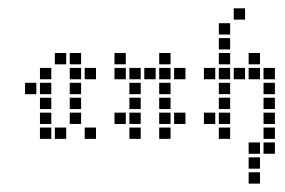

<svg xmlns="http://www.w3.org/2000/svg" viewBox="-20 -337 683 460"><path d="M75.7 -31.4V-4.3H102.9V-31.4ZM75.7 -67.1V-40H102.9V-67.1ZM75.7 -102.9V-75.7H102.9V-102.9ZM182.9 -31.4V-4.3H210V-31.4ZM147.1 -67.1V-40H174.3V-67.1ZM147.1 -102.9V-75.7H174.3V-102.9ZM147.1 -138.6V-111.4H174.3V-138.6ZM182.9 -174.3V-147.1H210V-174.3ZM147.1 -174.3V-147.1H174.3V-174.3ZM147.1 -210V-182.9H174.3V-210ZM111.4 -210V-182.9H138.6V-210ZM75.7 -174.3V-147.1H102.9V-174.3ZM75.7 -138.6V-111.4H102.9V-138.6ZM40 -138.6V-111.4H67.1V-138.6ZM111.4 -31.4V-4.3H138.6V-31.4Z M290 -138.6V-111.4H317.1V-138.6ZM290 -102.9V-75.7H317.1V-102.9ZM290 -67.1V-40H317.1V-67.1ZM254.3 -67.1V-40H281.4V-67.1ZM290 -174.3V-147.1H317.1V-174.3ZM361.4 -210V-182.9H388.6V-210ZM361.4 -174.3V-147.1H388.6V-174.3ZM397.1 -174.3V-147.1H424.3V-174.3ZM361.4 -138.6V-111.4H388.6V-138.6ZM361.4 -102.9V-75.7H388.6V-102.9ZM361.4 -67.1V-40H388.6V-67.1ZM361.4 -31.4V-4.3H388.6V-31.4ZM397.1 -67.1V-40H424.3V-67.1ZM254.3 -174.3V-147.1H281.4V-174.3ZM254.3 -210V-182.9H281.4V-210ZM290 -31.4V-4.3H317.1V-31.4ZM325.7 -174.3V-147.1H352.9V-174.3Z M504.3 -31.4V-4.3H531.4V-31.4ZM504.3 -67.1V-40H531.4V-67.1ZM504.3 -102.9V-75.7H531.4V-102.9ZM504.3 -138.6V-111.4H531.4V-138.6ZM504.3 -174.3V-147.1H531.4V-174.3ZM504.3 -210V-182.9H531.4V-210ZM504.3 -245.7V-218.6H531.4V-245.7ZM504.3 -281.4V-254.3H531.4V-281.4ZM468.6 -174.3V-147.1H495.7V-174.3ZM468.6 -67.1V-40H495.7V-67.1ZM540 -174.3V-147.1H567.1V-174.3ZM575.7 -210V-182.9H602.9V-210ZM611.4 -174.3V-147.1H638.6V-174.3ZM611.4 -138.6V-111.4H638.6V-138.6ZM611.4 -102.9V-75.7H638.6V-102.9ZM611.4 -67.1V-40H638.6V-67.1ZM611.4 -31.4V-4.3H638.6V-31.4ZM575.7 4.3V31.4H602.9V4.3ZM575.7 40V67.1H602.9V40ZM575.7 75.7V102.9H602.9V75.7ZM575.7 -174.3V-147.1H602.9V-174.3ZM540 -317.1V-290H567.1V-317.1ZM611.4 4.3V31.4H638.6V4.3Z"/></svg>

Font: Gossip Low Square
Style: Regular
Weight: 400
Width: 3
Designer: Deborah Khodanovich
Version: Version 1.001;Glyphs 3.3.1 (3343)